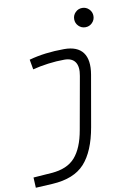

<svg xmlns="http://www.w3.org/2000/svg" viewBox="-104 -811 793 1111"><g transform="rotate(-10 293.0 -255.0)"><path d="M14.2 234.4 11.2 173.8 118.7 166Q211.4 159.2 257.8 106.4Q304.2 53.7 322.3 -49.8L377.4 -358.4Q387.2 -411.1 368.7 -439Q350.1 -466.8 305.2 -466.8Q258.3 -466.8 210 -460.4Q161.6 -454.1 118.2 -442.9L107.9 -501.5Q200.7 -527.3 314.5 -527.3Q392.1 -527.3 424.6 -483.4Q457 -439.5 442.4 -354.5L390.1 -55.7Q365.7 83.5 303 152.6Q240.2 221.7 113.3 229ZM458.5 -630.4Q435.1 -630.4 418.5 -647Q401.9 -663.6 401.9 -687Q401.9 -710.4 418.5 -727.1Q435.1 -743.7 458.5 -743.7Q481.9 -743.7 498.5 -727.1Q515.1 -710.4 515.1 -687Q515.1 -663.6 498.5 -647Q481.9 -630.4 458.5 -630.4Z"/></g></svg>

Font: Cascadia Code PL Light
Style: Italic
Weight: 300
Italic angle: -10°
Monospace: yes
Designer: Aaron Bell
Foundry: Saja Typeworks
Version: Version 2404.023; ttfautohint (v1.8.4)